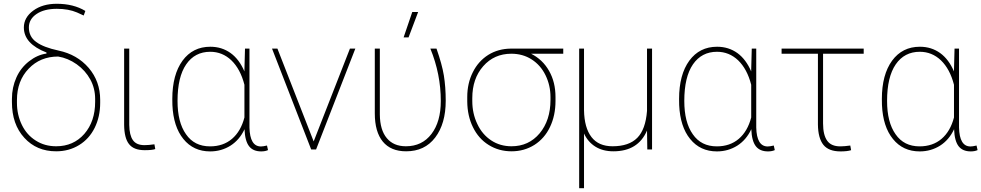

<svg xmlns="http://www.w3.org/2000/svg" viewBox="-20 -783 5142 1006"><path d="M105 -639.2C105 -582 144.5 -538.6 223.6 -507.8C223.6 -507.8 223.6 -502.4 223.6 -502.4C223.6 -502.4 223.6 -502.4 223.6 -502.4C191.4 -498 161.1 -484.4 132.3 -461.9C103.5 -439.5 81.1 -411.1 65.9 -377C50.3 -342.3 42.5 -305.2 42.5 -264.6C42.5 -264.6 42.5 -248 42.5 -248C42.5 -248 42.5 -248 42.5 -248C42.5 -170.4 64 -108.4 107.4 -61C150.4 -13.7 206.1 9.8 274.4 9.8C274.4 9.8 274.4 9.8 274.4 9.8C318.8 9.8 358.9 -1 394.5 -22.9C429.7 -44.4 457 -74.7 476.1 -113.3C495.1 -151.9 504.9 -195.3 504.9 -244.1C504.9 -244.1 504.9 -259.8 504.9 -259.8C504.9 -259.8 504.9 -259.8 504.9 -259.8C504.9 -324.2 484.9 -379.9 444.8 -427.2C404.3 -474.1 351.6 -504.4 286.6 -518.1C286.6 -518.1 286.6 -518.1 286.6 -518.1C234.4 -529.3 195.8 -543.9 169.9 -563C144 -581.5 131.3 -606.9 131.3 -639.2C131.3 -639.2 131.3 -639.2 131.3 -639.2C131.3 -668.5 145 -691.9 171.9 -710C198.7 -728 234.4 -736.8 277.8 -736.8C277.8 -736.8 277.8 -736.8 277.8 -736.8C318.4 -736.8 353.5 -730.5 383.3 -717.8C383.3 -717.8 418.5 -701.7 418.5 -701.7C418.5 -701.7 427.2 -725.6 427.2 -725.6C427.2 -725.6 427.2 -725.6 427.2 -725.6C386.2 -750.5 336.4 -763.2 277.3 -763.2C277.3 -763.2 277.3 -763.2 277.3 -763.2C228 -763.2 187 -751.5 154.3 -727.5C121.6 -703.6 105 -673.8 105 -639.2C105 -639.2 105 -639.2 105 -639.2ZM68.8 -258.8C68.8 -258.8 68.8 -258.8 68.8 -258.8C68.8 -325.7 89.4 -380.9 130.4 -423.3C170.9 -465.8 222.7 -486.8 284.7 -486.8C284.7 -486.8 284.7 -486.8 284.7 -486.8C318.8 -481.4 351.1 -467.8 381.8 -446.3C412.6 -424.3 436 -397.9 453.1 -366.7C470.2 -335.4 478.5 -301.3 478.5 -264.6C478.5 -264.6 478.5 -249.5 478.5 -249.5C478.5 -249.5 478.5 -249.5 478.5 -249.5C478.5 -180.7 459.5 -125 421.9 -81.5C383.8 -38.1 334.5 -16.6 274.4 -16.6C274.4 -16.6 274.4 -16.6 274.4 -16.6C234.4 -16.6 198.7 -26.4 167.5 -46.4C136.2 -65.9 111.8 -93.3 94.7 -128.4C77.6 -163.6 68.8 -202.1 68.8 -244.1C68.8 -244.1 68.8 -258.8 68.8 -258.8Z M630.4 -528.3C630.4 -528.3 630.4 -128.9 630.4 -128.9C630.4 -128.9 630.4 -128.9 630.4 -128.9C630.9 -83 639.2 -49.3 655.8 -28.3C672.4 -6.8 699.7 3.9 738.3 3.9C738.3 3.9 738.3 3.9 738.3 3.9C764.2 3.9 782.7 2 793.5 -2C793.5 -2 789.1 -26.9 789.1 -26.9C789.1 -26.9 789.1 -26.9 789.1 -26.9C768.6 -23.9 751 -22.5 736.8 -22.5C736.8 -22.5 736.8 -22.5 736.8 -22.5C708.5 -22.5 688.5 -31.2 676.3 -48.8C664.1 -65.9 657.7 -92.8 657.2 -128.4C657.2 -128.4 657.2 -528.3 657.2 -528.3C657.2 -528.3 630.4 -528.3 630.4 -528.3Z M1263.7 -528.3C1263.7 -528.3 1260.7 -417 1260.7 -417C1260.7 -417 1260.7 -408.7 1260.7 -408.7C1260.7 -408.7 1260.7 -408.7 1260.7 -408.7C1242.7 -450.7 1218.8 -482.9 1188.5 -504.9C1157.7 -526.9 1122.6 -538.1 1082 -538.1C1082 -538.1 1082 -538.1 1082 -538.1C1020.5 -538.1 972.2 -513.7 936.5 -465.3C900.9 -416.5 882.8 -349.6 882.8 -264.6C882.8 -264.6 883.3 -232.9 883.3 -232.9C883.3 -232.9 883.3 -232.9 883.3 -232.9C886.7 -157.2 905.8 -97.7 940.9 -54.7C976.1 -11.2 1022.9 10.3 1081.1 10.3C1081.1 10.3 1081.1 10.3 1081.1 10.3C1120.6 10.3 1156.2 0 1188 -20C1219.2 -40 1243.7 -68.4 1261.2 -106C1261.2 -106 1261.2 -106 1261.2 -106C1262.7 -64.5 1271 -34.7 1285.2 -16.6C1299.3 1.5 1320.8 10.3 1348.6 10.3C1348.6 10.3 1348.6 10.3 1348.6 10.3C1363.3 10.3 1375 7.8 1384.3 3.4C1384.3 3.4 1378.9 -20.5 1378.9 -20.5C1378.9 -20.5 1378.9 -20.5 1378.9 -20.5C1364.7 -17.1 1354.5 -15.6 1347.2 -15.6C1347.2 -15.6 1347.2 -15.6 1347.2 -15.6C1308.6 -15.6 1288.6 -48.8 1287.1 -115.2C1287.1 -115.2 1287.1 -528.3 1287.1 -528.3C1287.1 -528.3 1263.7 -528.3 1263.7 -528.3ZM910.2 -254.4C910.2 -337.9 925.3 -401.9 955.6 -445.8C985.8 -489.7 1027.8 -511.7 1081.5 -511.7C1081.5 -511.7 1081.5 -511.7 1081.5 -511.7C1124 -511.7 1161.1 -496.6 1192.4 -466.8C1223.6 -436.5 1246.6 -394 1260.7 -338.9C1260.7 -338.9 1260.7 -167.5 1260.7 -167.5C1260.7 -167.5 1260.7 -167.5 1260.7 -167.5C1248 -119.1 1226.6 -82 1195.8 -55.7C1165 -29.3 1126.5 -16.1 1080.6 -16.1C1080.6 -16.1 1080.6 -16.1 1080.6 -16.1C1025.9 -16.1 983.9 -37.1 954.6 -79.6C924.8 -121.6 910.2 -179.7 910.2 -254.4C910.2 -254.4 910.2 -254.4 910.2 -254.4Z M1433.6 -528.3C1433.6 -528.3 1405.3 -528.3 1405.3 -528.3C1405.3 -528.3 1610.4 0 1610.4 0C1610.4 0 1636.2 0 1636.2 0C1636.2 0 1841.8 -528.3 1841.8 -528.3C1841.8 -528.3 1813.5 -528.3 1813.5 -528.3C1813.5 -528.3 1623.5 -42 1623.5 -42C1623.5 -42 1433.6 -528.3 1433.6 -528.3Z M1943.8 -528.3C1943.8 -528.3 1943.8 -189 1943.8 -189C1943.8 -189 1943.8 -189 1943.8 -189C1943.8 -124 1958 -74.7 1985.8 -41C2013.7 -7.3 2054.2 9.8 2107.9 9.8C2107.9 9.8 2107.9 9.8 2107.9 9.8C2172.9 9.8 2223.6 -14.2 2260.3 -62.5C2296.9 -110.8 2315.4 -174.8 2315.4 -255.4C2315.4 -255.4 2315.4 -255.4 2315.4 -255.4C2315.4 -303.7 2312 -347.7 2305.7 -387.2C2299.3 -426.8 2286.1 -474.1 2267.1 -528.3C2267.1 -528.3 2234.9 -528.3 2234.9 -528.3C2234.9 -528.3 2234.9 -528.3 2234.9 -528.3C2271.5 -439 2289.6 -347.2 2289.6 -253.9C2289.6 -253.9 2289.6 -253.9 2289.6 -253.9C2289.6 -181.6 2273.4 -124 2240.7 -81.1C2208 -38.1 2163.1 -16.6 2106.9 -16.6C2106.9 -16.6 2106.9 -16.6 2106.9 -16.6C2063.5 -16.6 2030.3 -30.8 2006.8 -59.1C1982.9 -87.4 1970.7 -128.9 1970.2 -183.1C1970.2 -183.1 1970.2 -528.3 1970.2 -528.3C1970.2 -528.3 1943.8 -528.3 1943.8 -528.3ZM2094.7 -586.9C2094.7 -586.9 2120.6 -586.9 2120.6 -586.9C2120.6 -586.9 2170.9 -720.2 2170.9 -720.2C2170.9 -720.2 2140.1 -720.2 2140.1 -720.2C2140.1 -720.2 2094.7 -586.9 2094.7 -586.9Z M2931.2 -528.3C2931.2 -528.3 2656.2 -528.3 2656.2 -528.3C2656.2 -528.3 2656.2 -528.3 2656.2 -528.3C2612.8 -527.8 2573.2 -517.1 2538.6 -495.6C2503.9 -473.6 2476.6 -443.4 2457.5 -404.8C2438 -366.2 2428.2 -322.8 2428.2 -274.4C2428.2 -274.4 2428.2 -251 2428.2 -251C2428.2 -251 2428.2 -251 2428.2 -251C2428.7 -201.2 2438.5 -156.2 2458 -116.7C2477.5 -76.7 2504.9 -45.4 2540.5 -23.4C2575.7 -1.5 2615.7 9.8 2660.2 9.8C2704.6 9.8 2744.6 -1.5 2780.3 -23.9C2815.4 -46.4 2842.8 -77.6 2861.8 -117.7C2880.9 -157.7 2890.6 -203.1 2890.6 -254.4C2890.6 -254.4 2890.6 -274.4 2890.6 -274.4C2890.6 -274.4 2890.6 -274.4 2890.6 -274.4C2890.6 -326.7 2879.4 -372.1 2856.9 -411.6C2834.5 -451.2 2803.2 -481 2762.7 -501.5C2762.7 -501.5 2931.2 -501.5 2931.2 -501.5C2931.2 -501.5 2931.2 -528.3 2931.2 -528.3ZM2454.6 -269C2454.6 -269 2454.6 -269 2454.6 -269C2454.6 -336.9 2473.6 -392.6 2511.7 -436C2549.8 -479.5 2599.1 -501.5 2659.2 -501.5C2659.2 -501.5 2659.2 -501.5 2659.2 -501.5C2698.7 -501.5 2734.4 -491.7 2765.6 -471.7C2796.9 -451.7 2821.3 -423.8 2838.4 -388.7C2855.5 -353.5 2864.3 -315.4 2864.3 -274.4C2864.3 -274.4 2864.3 -259.3 2864.3 -259.3C2864.3 -259.3 2864.3 -259.3 2864.3 -259.3C2864.3 -188 2845.2 -129.9 2807.6 -84.5C2769.5 -39.1 2720.2 -16.6 2660.2 -16.6C2660.2 -16.6 2660.2 -16.6 2660.2 -16.6C2620.1 -16.6 2584.5 -26.9 2553.7 -47.4C2522.5 -67.9 2498 -96.7 2481 -133.3C2463.4 -169.9 2454.6 -210 2454.6 -253.9C2454.6 -253.9 2454.6 -269 2454.6 -269Z M3014.6 -528.3C3014.6 -528.3 3014.6 203.1 3014.6 203.1C3014.6 203.1 3040 203.1 3040 203.1C3040 203.1 3040 -83.5 3040 -83.5C3040 -83.5 3040 -83.5 3040 -83.5C3053.7 -53.7 3073.7 -30.8 3099.6 -14.6C3125.5 1.5 3156.7 9.8 3193.8 9.8C3193.8 9.8 3193.8 9.8 3193.8 9.8C3280.3 9.8 3338.9 -26.4 3370.1 -99.1C3370.1 -99.1 3371.6 0 3371.6 0C3371.6 0 3396.5 0 3396.5 0C3396.5 0 3396.5 -528.3 3396.5 -528.3C3396.5 -528.3 3370.1 -528.3 3370.1 -528.3C3370.1 -528.3 3370.1 -202.1 3370.1 -202.1C3370.1 -202.1 3370.1 -202.1 3370.1 -202.1C3365.2 -137.2 3348.1 -90.3 3319.3 -61C3290 -31.2 3246.6 -16.6 3189.5 -16.6C3189.5 -16.6 3189.5 -16.6 3189.5 -16.6C3140.6 -16.6 3104 -32.7 3079.1 -64.9C3054.2 -97.2 3041 -144 3040 -205.6C3040 -205.6 3040 -528.3 3040 -528.3C3040 -528.3 3014.6 -528.3 3014.6 -528.3Z M3918.9 -528.3C3918.9 -528.3 3916 -417 3916 -417C3916 -417 3916 -408.7 3916 -408.7C3916 -408.7 3916 -408.7 3916 -408.7C3897.9 -450.7 3874 -482.9 3843.8 -504.9C3813 -526.9 3777.8 -538.1 3737.3 -538.1C3737.3 -538.1 3737.3 -538.1 3737.3 -538.1C3675.8 -538.1 3627.4 -513.7 3591.8 -465.3C3556.2 -416.5 3538.1 -349.6 3538.1 -264.6C3538.1 -264.6 3538.6 -232.9 3538.6 -232.9C3538.6 -232.9 3538.6 -232.9 3538.6 -232.9C3542 -157.2 3561 -97.7 3596.2 -54.7C3631.3 -11.2 3678.2 10.3 3736.3 10.3C3736.3 10.3 3736.3 10.3 3736.3 10.3C3775.9 10.3 3811.5 0 3843.3 -20C3874.5 -40 3898.9 -68.4 3916.5 -106C3916.5 -106 3916.5 -106 3916.5 -106C3918 -64.5 3926.3 -34.7 3940.4 -16.6C3954.6 1.5 3976.1 10.3 4003.9 10.3C4003.9 10.3 4003.9 10.3 4003.9 10.3C4018.6 10.3 4030.3 7.8 4039.6 3.4C4039.6 3.4 4034.2 -20.5 4034.2 -20.5C4034.2 -20.5 4034.2 -20.5 4034.2 -20.5C4020 -17.1 4009.8 -15.6 4002.4 -15.6C4002.4 -15.6 4002.4 -15.6 4002.4 -15.6C3963.9 -15.6 3943.8 -48.8 3942.4 -115.2C3942.4 -115.2 3942.4 -528.3 3942.4 -528.3C3942.4 -528.3 3918.9 -528.3 3918.9 -528.3ZM3565.4 -254.4C3565.4 -337.9 3580.6 -401.9 3610.8 -445.8C3641.1 -489.7 3683.1 -511.7 3736.8 -511.7C3736.8 -511.7 3736.8 -511.7 3736.8 -511.7C3779.3 -511.7 3816.4 -496.6 3847.7 -466.8C3878.9 -436.5 3901.9 -394 3916 -338.9C3916 -338.9 3916 -167.5 3916 -167.5C3916 -167.5 3916 -167.5 3916 -167.5C3903.3 -119.1 3881.8 -82 3851.1 -55.7C3820.3 -29.3 3781.7 -16.1 3735.8 -16.1C3735.8 -16.1 3735.8 -16.1 3735.8 -16.1C3681.2 -16.1 3639.2 -37.1 3609.9 -79.6C3580.1 -121.6 3565.4 -179.7 3565.4 -254.4C3565.4 -254.4 3565.4 -254.4 3565.4 -254.4Z M4505.4 -528.3C4505.4 -528.3 4075.2 -528.3 4075.2 -528.3C4075.2 -528.3 4075.2 -501.5 4075.2 -501.5C4075.2 -501.5 4265.6 -501.5 4265.6 -501.5C4265.6 -501.5 4265.6 -130.9 4265.6 -130.9C4265.6 -130.9 4265.6 -130.9 4265.6 -130.9C4266.1 -82.5 4275.9 -46.9 4294.4 -23.9C4313 -1 4342.8 10.3 4384.3 10.3C4384.3 10.3 4384.3 10.3 4384.3 10.3C4407.2 10.3 4425.8 8.3 4439.5 3.9C4439.5 3.9 4435.1 -20.5 4435.1 -20.5C4435.1 -20.5 4435.1 -20.5 4435.1 -20.5C4414.1 -17.6 4396.5 -16.1 4382.8 -16.1C4382.8 -16.1 4382.8 -16.1 4382.8 -16.1C4351.1 -16.1 4328.1 -25.9 4314 -45.9C4299.8 -65.9 4292.5 -95.7 4292.5 -136.2C4292.5 -136.2 4292.5 -501.5 4292.5 -501.5C4292.5 -501.5 4505.4 -501.5 4505.4 -501.5C4505.4 -501.5 4505.4 -528.3 4505.4 -528.3Z M4981.4 -528.3C4981.4 -528.3 4978.5 -417 4978.5 -417C4978.5 -417 4978.5 -408.7 4978.5 -408.7C4978.5 -408.7 4978.5 -408.7 4978.5 -408.7C4960.4 -450.7 4936.5 -482.9 4906.2 -504.9C4875.5 -526.9 4840.3 -538.1 4799.8 -538.1C4799.8 -538.1 4799.8 -538.1 4799.8 -538.1C4738.3 -538.1 4689.9 -513.7 4654.3 -465.3C4618.7 -416.5 4600.6 -349.6 4600.6 -264.6C4600.6 -264.6 4601.1 -232.9 4601.1 -232.9C4601.1 -232.9 4601.1 -232.9 4601.1 -232.9C4604.5 -157.2 4623.5 -97.7 4658.7 -54.7C4693.8 -11.2 4740.7 10.3 4798.8 10.3C4798.8 10.3 4798.8 10.3 4798.8 10.3C4838.4 10.3 4874 0 4905.8 -20C4937 -40 4961.4 -68.4 4979 -106C4979 -106 4979 -106 4979 -106C4980.5 -64.5 4988.8 -34.7 5002.9 -16.6C5017.1 1.5 5038.6 10.3 5066.4 10.3C5066.4 10.3 5066.4 10.3 5066.4 10.3C5081.1 10.3 5092.8 7.8 5102.1 3.4C5102.1 3.4 5096.7 -20.5 5096.7 -20.5C5096.7 -20.5 5096.7 -20.5 5096.7 -20.5C5082.5 -17.1 5072.3 -15.6 5064.9 -15.6C5064.9 -15.6 5064.9 -15.6 5064.9 -15.6C5026.4 -15.6 5006.3 -48.8 5004.9 -115.2C5004.9 -115.2 5004.9 -528.3 5004.9 -528.3C5004.9 -528.3 4981.4 -528.3 4981.4 -528.3ZM4627.9 -254.4C4627.9 -337.9 4643.1 -401.9 4673.3 -445.8C4703.6 -489.7 4745.6 -511.7 4799.3 -511.7C4799.3 -511.7 4799.3 -511.7 4799.3 -511.7C4841.8 -511.7 4878.9 -496.6 4910.2 -466.8C4941.4 -436.5 4964.4 -394 4978.5 -338.9C4978.5 -338.9 4978.5 -167.5 4978.5 -167.5C4978.5 -167.5 4978.5 -167.5 4978.5 -167.5C4965.8 -119.1 4944.3 -82 4913.6 -55.7C4882.8 -29.3 4844.2 -16.1 4798.3 -16.1C4798.3 -16.1 4798.3 -16.1 4798.3 -16.1C4743.7 -16.1 4701.7 -37.1 4672.4 -79.6C4642.6 -121.6 4627.9 -179.7 4627.9 -254.4C4627.9 -254.4 4627.9 -254.4 4627.9 -254.4Z"/></svg>

Font: WOX
Style: Regular
Weight: 500
Designer: Google
Foundry: ""
Version: ""